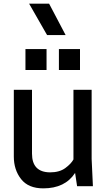

<svg xmlns="http://www.w3.org/2000/svg" viewBox="-20 -1024 585 1056"><path d="M56 0ZM218 12Q136 12 96 -39Q56 -90 56 -163V-530H156V-179Q156 -77 255 -76Q307 -76 339 -99.5Q371 -123 384 -147V-530H484V-150L491 0H404L393 -73Q338 12 218 12ZM420 -639H304V-754H420ZM236 -639H120V-754H236ZM341 -831ZM341 -831H239L140 -1004H250Z"/></svg>

Font: Tanohe Sans Medium
Style: Regular
Weight: 500
Designer: Village Type and Design LLC
Foundry: Cooper Hewitt Smithsonian Design Museum
Version: Version 1.00;September 29, 2021;FontCreator 13.0.0.2655 64-b